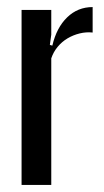

<svg xmlns="http://www.w3.org/2000/svg" viewBox="-20 -523 293 543"><path d="M125 -495V-425L121 -396L128 -394Q140 -445 170 -474Q200 -503 242 -503V-431Q224 -433 205.5 -428.5Q187 -424 171 -414.5Q155 -405 143 -390.5Q131 -376 125 -358V0H41V-495Z"/></svg>

Font: Moniqa SemBd Heading
Style: Regular
Weight: 600
Designer: Rajesh Rajput
Foundry: Rajesh Rajput
Version: Version 1.000